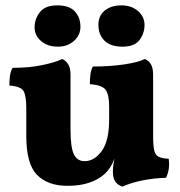

<svg xmlns="http://www.w3.org/2000/svg" viewBox="-20 -687 670 716"><path d="M232 6Q158 6 118 -35Q78 -76 78 -179V-284Q78 -329 68 -347Q58 -365 15 -368Q15 -385 17 -402.5Q19 -420 27 -434Q90 -434 139 -444.5Q188 -455 212 -467Q226 -461 234.5 -447Q243 -433 243 -408V-204Q243 -137 255.5 -111.5Q268 -86 296 -86Q332 -86 359.5 -124Q387 -162 387 -241V-289Q387 -334 374 -352Q361 -370 315 -373Q315 -390 317 -407.5Q319 -425 326 -439Q392 -439 444.5 -447Q497 -455 520 -467Q535 -461 543 -447Q551 -433 551 -408V-181Q551 -145 555 -127Q559 -109 571.5 -102.5Q584 -96 609 -95Q612 -76 609.5 -58Q607 -40 599 -24Q558 -23 515.5 -15Q473 -7 436 9Q417 2 409 -11Q401 -24 401 -48Q401 -68 407 -96Q394 -60 371 -39Q350 -19 315 -6.5Q280 6 232 6ZM437 -513Q392 -513 369.5 -535.5Q347 -558 347 -594Q347 -629 371 -648Q395 -667 433 -667Q470 -667 494.5 -646Q519 -625 519 -594Q519 -563 500.5 -538Q482 -513 437 -513ZM196 -513Q157 -513 133 -534Q109 -555 109 -585Q109 -617 129 -642Q149 -667 193 -667Q239 -667 259.5 -644Q280 -621 280 -587Q280 -556 256 -534.5Q232 -513 196 -513Z"/></svg>

Font: Vollkorn ExtraBold
Style: Regular
Weight: 800
Designer: Friedrich Althausen
Foundry: Friedrich Althausen
Version: Version 5.000; ttfautohint (v1.8.3)